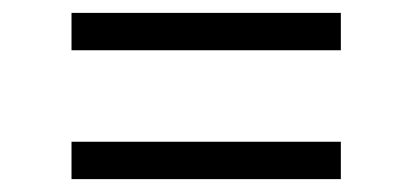

<svg xmlns="http://www.w3.org/2000/svg" viewBox="-20 -489 640 298"><path d="M91 -411V-469H509V-411ZM509 -211H91V-269H509Z"/></svg>

Font: Iosevka Custom Light Extended
Style: Regular
Weight: 300
Width: 7
Monospace: yes
Designer: Belleve Invis
Foundry: Belleve Invis
Version: Version 11.2.4; ttfautohint (v1.8.4)